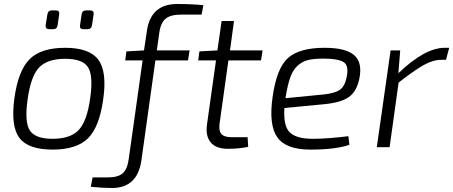

<svg xmlns="http://www.w3.org/2000/svg" viewBox="-20 -736 2266 960"><path d="M239 -684H259Q279 -684 276 -664L268 -610Q265 -590 246 -590H226Q207 -590 208 -609L217 -664Q220 -684 239 -684ZM411 -684H431Q451 -684 448 -664L440 -610Q437 -590 418 -590H397Q377 -590 380 -609L388 -664Q391 -684 411 -684ZM496 -239Q477 -101 420 -44.5Q363 12 243 12Q121 12 77 -46.5Q33 -105 52 -245Q71 -383 128 -440Q185 -497 306 -497Q427 -497 471.5 -437.5Q516 -378 496 -239ZM306 -442Q217 -442 175.5 -398.5Q134 -355 118 -239Q102 -126 129 -84Q156 -42 243 -42Q332 -42 373.5 -86Q415 -130 431 -245Q447 -358 420 -400Q393 -442 306 -442Z M988 -663H886Q833 -663 808 -642.5Q783 -622 776 -569L764 -484H928L920 -434H757L687 66Q667 204 540 204Q493 204 434 198L443 151H520Q570 151 593.5 130.5Q617 110 624 57L693 -434H606L612 -479L700 -484L714 -578Q732 -716 866 -716Q941 -716 997 -710Z M1122 -434 1078 -119Q1073 -82 1087 -66Q1101 -50 1138 -50H1218L1221 -2Q1177 8 1120 8Q1060 8 1033.5 -24Q1007 -56 1015 -114L1060 -434H971L977 -479L1067 -484L1088 -631H1150L1130 -484H1293L1285 -434Z M1722 -55 1727 -12Q1658 12 1532 12Q1410 12 1366.5 -49.5Q1323 -111 1343 -251Q1363 -395 1420 -446Q1477 -497 1603 -497Q1708 -497 1750.5 -460.5Q1793 -424 1777 -344Q1764 -279 1724.5 -251Q1685 -223 1601 -215L1402 -196Q1396 -106 1429 -74Q1462 -42 1544 -42Q1616 -42 1722 -55ZM1408 -245 1601 -264Q1656 -270 1680 -287.5Q1704 -305 1713 -349Q1726 -408 1698 -425.5Q1670 -443 1598 -443Q1550 -443 1521 -436Q1492 -429 1468.5 -408Q1445 -387 1431.5 -349.5Q1418 -312 1408 -249Z M2226 -497 2210 -437H2187Q2145 -437 2098 -410.5Q2051 -384 1973 -323L1928 0H1864L1933 -484H1981L1972 -370Q2105 -497 2203 -497Z"/></svg>

Font: Exo 2.0 Light
Style: Italic
Weight: 300
Italic angle: -8°
Designer: Natanael Gama
Version: Version 1.001;PS 001.001;hotconv 1.0.70;makeotf.lib2.5.58329